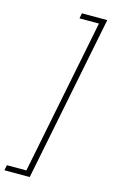

<svg xmlns="http://www.w3.org/2000/svg" viewBox="-204 -797 640 1047"><g transform="rotate(15 115.5 -274.0)"><path d="M-65 194 -59 164H51L226 -712H116L122 -742H265L78 194Z"/></g></svg>

Font: Montserrat Alternates ExLight
Style: Italic
Weight: 275
Italic angle: -11.3°
Designer: Julieta Ulanovsky
Foundry: Julieta Ulanovsky
Version: Version 7.200